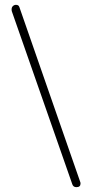

<svg xmlns="http://www.w3.org/2000/svg" viewBox="-20 -774 380 794"><path d="M279 -12 29 -727Q28 -730 28 -735Q28 -744 33.5 -749Q39 -754 46 -754Q57 -754 60 -745L312 -21Q313 -19 313 -15Q313 0 296 0Q283 0 279 -12Z"/></svg>

Font: Dosis
Style: ExtraLight
Weight: 250
Designer: Edgar Tolentino, Pablo Impallari, Igino Marini
Foundry: Edgar Tolentino, Pablo Impallari, Igino Marini
Version: Version 1.007